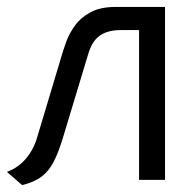

<svg xmlns="http://www.w3.org/2000/svg" viewBox="-21 -520 539 555"><path d="M314 -500Q269 -500 240.5 -484.5Q212 -469 195.5 -446Q179 -423 170 -398Q161 -373 156 -355L87 -125Q82 -106 71 -86Q60 -66 42.5 -49.5Q25 -33 -1 -23L43 15Q77 7 98.5 -9Q120 -25 134 -52Q148 -79 161 -122L235 -367Q242 -390 254 -404.5Q266 -419 284.5 -426Q303 -433 327 -433H381V0H456V-500Z"/></svg>

Font: Advent Pro Medium
Style: Regular
Weight: 500
Designer: VivaRado, Andreas Kalpakidis
Foundry: VivaRado, Andreas Kalpakidis
Version: Version 3.000